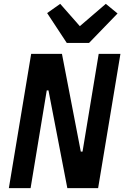

<svg xmlns="http://www.w3.org/2000/svg" viewBox="-20 -978 646 998"><path d="M232 -508H223L139 0H26L142 -698H302L400 -190H409L493 -698H606L490 0H330ZM327 -755 225 -910 293 -958 395 -842 530 -958 591 -908 443 -755Z"/></svg>

Font: IBM Plex Mono SemiBold
Style: Italic
Weight: 600
Italic angle: -9°
Monospace: yes
Designer: Mike Abbink, Paul van der Laan, Pieter van Rosmalen
Foundry: Bold Monday
Version: Version 2.3